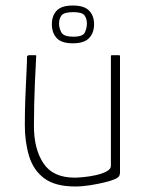

<svg xmlns="http://www.w3.org/2000/svg" viewBox="-20 -672 535 696"><path d="M253 4Q180 4 140.5 -25.5Q101 -55 85.5 -106Q70 -157 70 -219Q70 -271 72 -321Q74 -371 76 -410Q78 -449 78 -467Q79 -470 81.5 -471Q84 -472 88 -472H105Q110 -472 111 -471Q112 -470 111 -465Q111 -457 109.5 -432Q108 -407 106.5 -371.5Q105 -336 104 -295Q103 -254 103 -215Q103 -132 137.5 -80Q172 -28 251 -28Q261 -28 282.5 -30Q304 -32 327 -37Q350 -42 366 -50.5Q382 -59 382 -71V-468Q382 -470 383 -471Q384 -472 385 -472H411Q413 -472 414 -471Q415 -470 415 -468V-48Q415 -36 409.5 -30.5Q404 -25 387 -19Q380 -16 357.5 -10.5Q335 -5 306.5 -0.5Q278 4 253 4ZM321 -584Q321 -553 303 -534Q285 -515 244 -515Q203 -515 185.5 -534Q168 -553 168 -584Q168 -615 185.5 -633.5Q203 -652 244 -652Q285 -652 303 -633.5Q321 -615 321 -584ZM295 -587Q295 -604 286.5 -616Q278 -628 246 -628Q212 -628 203 -616Q194 -604 194 -587Q194 -570 202.5 -554.5Q211 -539 246 -539Q281 -539 288 -555Q295 -571 295 -587Z"/></svg>

Font: Glory Thin
Style: Regular
Weight: 100
Designer: Robert Leuschke
Foundry: Robert Leuschke
Version: Version 1.011